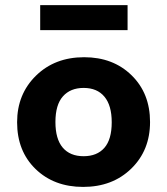

<svg xmlns="http://www.w3.org/2000/svg" viewBox="-20 -716 654 751"><path d="M137.2 -598.1V-695.8H479V-598.1ZM305.2 15.1Q191.4 15.1 119.1 -54.9Q46.9 -125 46.9 -237.8Q46.9 -347.7 120.6 -419.9Q194.3 -492.2 309.1 -492.2Q422.4 -492.2 494.6 -421.6Q566.9 -351.1 566.9 -238.8Q566.9 -127.9 493.4 -56.4Q419.9 15.1 305.2 15.1ZM307.1 -105Q359.4 -105 388.2 -137.7Q417 -170.4 417 -237.8Q417 -303.7 388.4 -337.9Q359.9 -372.1 307.1 -372.1Q255.4 -372.1 226.1 -339.1Q196.8 -306.2 196.8 -238.8Q196.8 -172.4 225.3 -138.7Q253.9 -105 307.1 -105Z"/></svg>

Font: IntelOne Mono Bold
Style: Regular
Weight: 700
Designer: Fred Shallcrass
Foundry: Frere-Jones Type LLC
Version: Version 1.200;hotconv 1.1.0;makeotfexe 2.6.0;FJTRelease1.2